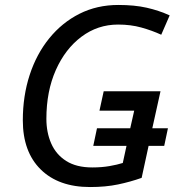

<svg xmlns="http://www.w3.org/2000/svg" viewBox="-20 -744 718 774"><path d="M343 10Q216 10 144 -61Q72 -132 72 -259Q72 -357 99.5 -441.5Q127 -526 178.5 -589.5Q230 -653 300.5 -688.5Q371 -724 457 -724Q522 -724 571 -713Q620 -702 664 -682L630 -604Q593 -621 550 -633Q507 -645 456 -645Q374 -645 308.5 -596Q243 -547 205 -461.5Q167 -376 167 -265Q167 -210 186.5 -165.5Q206 -121 247 -95Q288 -69 352 -69Q390 -69 421.5 -74.5Q453 -80 475 -87L490 -156H356L371 -227H505L521 -298H381L398 -376H627L594 -227H657L642 -156H579L551 -27Q506 -11 456 -0.5Q406 10 343 10Z"/></svg>

Font: Noto Sans
Style: Italic
Weight: 400
Italic angle: -12°
Designer: Monotype Design Team
Foundry: Monotype Imaging Inc.
Version: Version 2.013; ttfautohint (v1.8.4.7-5d5b)